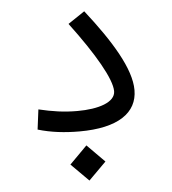

<svg xmlns="http://www.w3.org/2000/svg" viewBox="-50 -521 686 768"><g transform="rotate(-5 293.0 -137.0)"><path d="M255.9 2C411.6 2 489.3 -52.7 489.3 -144C489.3 -228.5 419.4 -343.8 316.4 -475.1L249.5 -430.2C347.7 -299.3 407.7 -194.8 407.7 -146.5C407.7 -101.6 338.9 -80.1 254.9 -80.1C201.2 -80.1 155.3 -86.9 99.6 -100.1L89.4 -20C141.6 -4.4 197.3 2 255.9 2ZM278.3 201.2 348.6 130.9 278.3 60.1 208 130.9Z"/></g></svg>

Font: Cascadia Mono PL SemiLight
Style: Regular
Weight: 350
Monospace: yes
Designer: Aaron Bell
Foundry: Saja Typeworks
Version: Version 2404.023